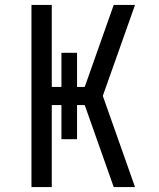

<svg xmlns="http://www.w3.org/2000/svg" viewBox="-20 -755 640 775"><path d="M107 0V-735H189V-404H228V-542H291V-404H322L381 -571L439 -735H525L395 -368L525 0H439L322 -331H291V-193H228V-331H189V0Z"/></svg>

Font: Iosevka Custom Extended
Style: Regular
Weight: 400
Width: 7
Monospace: yes
Designer: Belleve Invis
Foundry: Belleve Invis
Version: Version 11.2.4; ttfautohint (v1.8.4)